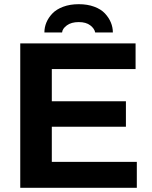

<svg xmlns="http://www.w3.org/2000/svg" viewBox="-20 -892 723 912"><path d="M190.9 -737.8Q190.9 -762.2 200.4 -785.2Q210 -808.1 228.8 -827.9Q247.6 -847.7 280 -859.9Q312.5 -872.1 354 -872.1Q395.5 -872.1 427.7 -860.1Q460 -848.1 478.5 -828.1Q497.1 -808.1 506.6 -785.2Q516.1 -762.2 516.1 -737.8H432.1Q428.7 -756.3 408.7 -771.7Q388.7 -787.1 354 -787.1Q318.8 -787.1 297.6 -771.5Q276.4 -755.9 274.9 -737.8ZM76.2 0V-686H624V-564H226.1V-411.1H578.1V-290H226.1V-123H629.9V0Z"/></svg>

Font: Archivo
Style: Bold
Weight: 700
Designer: Hector Gatti
Foundry: Omnibus-Type
Version: Version 2.001